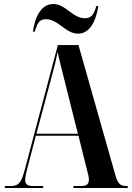

<svg xmlns="http://www.w3.org/2000/svg" viewBox="-20 -939 658 959"><path d="M370 -771C430 -771 460 -836 471 -909H461C449 -866 436 -848 404 -848C341 -848 309 -919 246 -919C185 -919 155 -854 144 -781H154C166 -825 178 -843 209 -843C273 -843 306 -771 370 -771ZM4 0H196V-10H144C116 -10 106 -19 106 -41C106 -56 112 -83 120 -112L159 -261H372L413 -96C418 -77 424 -56 424 -43C424 -22 416 -10 385 -10H347V0H618V-10H610C580 -10 568 -23 556 -65L372 -714H269L102 -85C86 -26 72 -10 35 -10H4ZM162 -271 241 -567C252 -607 260 -639 268 -680C277 -635 287 -599 299 -550L369 -271Z"/></svg>

Font: Noto Serif Display ExtraCondensed
Style: Bold
Weight: 700
Width: 2
Designer: Monotype Design Team
Foundry: Monotype Imaging Inc.
Version: Version 2.009